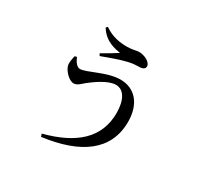

<svg xmlns="http://www.w3.org/2000/svg" viewBox="-182 -1034 1364 1323"><g transform="rotate(30 500.0 -372.5)"><path d="M234 -530 218 -526C211 -497 204 -466 212 -442C223 -409 267 -360 305 -360C333 -360 356 -387 378 -405C418 -436 501 -498 564 -498C626 -498 664 -435 664 -331C664 -133 529 -14 288 49L295 71C588 33 763 -90 763 -318C763 -459 689 -545 573 -545C466 -545 345 -468 292 -468C269 -468 247 -497 234 -530ZM304 -804C355 -720 438 -709 477 -702C449 -683 398 -653 357 -630L366 -613C414 -631 503 -664 559 -676C588 -683 623 -685 643 -685C671 -686 685 -697 685 -714C685 -748 631 -774 588 -774C570 -774 540 -763 499 -763C445 -763 380 -770 315 -816Z"/></g></svg>

Font: Noto Serif HK SemiBold
Style: Regular
Weight: 600
Designer: Ryoko NISHIZUKA 西塚涼子 (kana & ideographs); Frank Grießhammer (Latin, Greek & Cyrillic); Wenlong ZHANG 张文龙 (bopomofo); San
Foundry: Adobe
Version: Version 2.001;hotconv 1.1.0;makeotfexe 2.6.0